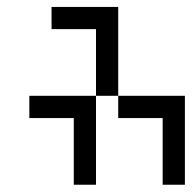

<svg xmlns="http://www.w3.org/2000/svg" viewBox="-20 -832 540 540"><path d="M187.5 -500V-312.5H250Q250 -312.5 250 -562.5H62.5V-500ZM437.5 -500V-312.5H500Q500 -312.5 500 -562.5H312.5V-500ZM250 -562.5H312.5Q312.5 -562.5 312.5 -812.5H125V-750H250Z"/></svg>

Font: UnifontExMono
Style: Regular
Weight: 500
Version: Version 15.0.06